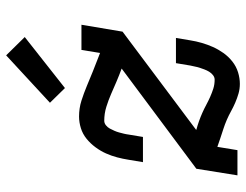

<svg xmlns="http://www.w3.org/2000/svg" viewBox="-110 -702 819 640"><g transform="rotate(-90 300.0 -381.5)"><path d="M341 8Q324 8 308.5 3.5Q293 -1 278 -7.5Q263 -14 249.5 -21.5Q236 -29 221 -35.5Q206 -42 190.5 -47Q175 -52 160 -57L131 -67L120 0H36L58 -137L392 -386Q370 -394 349 -403Q328 -412 307.5 -421Q287 -430 264.5 -437Q242 -444 218 -444Q210 -444 203 -438.5Q196 -433 192 -425.5Q188 -418 184.5 -410Q181 -402 179 -394.5Q177 -387 175 -379Q173 -371 172 -363L164 -315H80L88 -363Q91 -382 96 -401Q101 -420 109 -438Q117 -456 129.5 -473Q142 -490 158 -503Q174 -516 193.5 -522Q213 -528 232 -528Q260 -528 285 -520Q310 -512 334 -502Q358 -492 382.5 -482Q407 -472 431 -463L444 -458L454 -520H538L515 -383L188 -138V-137Q203 -133 217 -128Q231 -123 244.5 -117Q258 -111 271 -104Q284 -97 297.5 -91Q311 -85 325 -80.5Q339 -76 355 -76Q363 -76 370 -81.5Q377 -87 381.5 -94.5Q386 -102 389 -110Q392 -118 394.5 -125.5Q397 -133 398.5 -141Q400 -149 402 -157L410 -205H494L486 -157Q483 -138 477.5 -119Q472 -100 464 -82Q456 -64 444 -47Q432 -30 415.5 -17Q399 -4 379.5 2Q360 8 341 8ZM327 -575 278 -625 436 -771 497 -709Z"/></g></svg>

Font: Iosevka HT Medium Extended
Style: Italic
Weight: 500
Width: 7
Italic angle: -9°
Monospace: yes
Designer: Belleve Invis
Foundry: Belleve Invis
Version: Version 32.3.0; ttfautohint (v1.8.4)